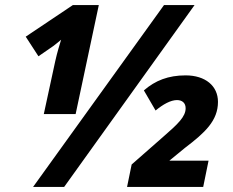

<svg xmlns="http://www.w3.org/2000/svg" viewBox="-20 -734 914 754"><path d="M110 0H232L744 -714H624ZM197 -494 152 -286H277L368 -714H266L81 -590L131 -513L189 -553C195 -557 209 -569 220 -578C214 -558 205 -530 197 -494ZM479 0H778L799 -103H645L706 -153C785 -213 836 -260 836 -334C836 -397 786 -438 709 -438C641 -438 590 -418 545 -379L591 -300C620 -324 650 -341 675 -341C695 -341 709 -330 709 -309C709 -276 680 -248 620 -196L497 -88Z"/></svg>

Font: Noto Sans SemiCondensed ExtraBold
Style: Italic
Weight: 800
Width: 4
Italic angle: -12°
Designer: Monotype Design Team
Foundry: Monotype Imaging Inc.
Version: Version 2.013